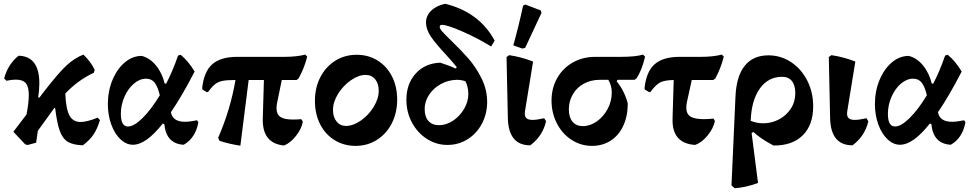

<svg xmlns="http://www.w3.org/2000/svg" viewBox="-20 -763 5168 1020"><path d="M511 -125Q496 -76 476 -47Q456 -18 420 9Q368 7 340.5 -9.5Q313 -26 298 -66.5Q283 -107 273 -188L269 -190L181 -68L172 -5L128 7H127L114 4L51 -63L121 -155Q133 -217 133 -259Q133 -302 117 -321Q101 -340 64 -340Q43 -340 14 -334L2 -346Q22 -422 79 -467Q189 -464 189 -320Q189 -287 183 -246L189 -244L218 -282Q292 -377 333.5 -415.5Q375 -454 423 -473Q462 -436 483 -392L479 -377Q391 -335 327 -266Q330 -186 348.5 -150.5Q367 -115 408 -115Q442 -115 499 -138Z M1034 -113Q1018 -29 956 6Q863 1 853 -103L845 -107Q756 6 686 6Q651 6 620 -23Q589 -52 571 -102Q553 -152 553 -210Q553 -279 577.5 -338Q602 -397 643 -431.5Q684 -466 733 -466Q776 -455 808.5 -415.5Q841 -376 855 -319H863Q897 -384 926 -468L940 -472Q980 -439 1014 -383Q947 -253 888 -167Q897 -116 963 -116Q987 -116 1027 -124ZM829 -257Q818 -303 801.5 -324Q785 -345 756 -345Q722 -345 691 -318.5Q660 -292 641 -248.5Q622 -205 622 -158Q622 -91 660 -91Q692 -91 737.5 -136Q783 -181 829 -257Z M1449 -188Q1449 -156 1469.5 -142Q1490 -128 1535 -128Q1563 -128 1580 -130L1589 -117Q1582 -78 1552 -40.5Q1522 -3 1489 10Q1373 -1 1376 -132L1382 -338H1301L1257 11Q1197 2 1146 -15L1139 -31Q1204 -180 1231 -338Q1187 -338 1163.5 -333.5Q1140 -329 1123 -316Q1106 -303 1085 -274H1078L1056 -287L1054 -294Q1063 -382 1107.5 -421.5Q1152 -461 1240 -461H1490Q1556 -461 1602 -473L1612 -462Q1596 -399 1566 -346L1556 -338H1477L1453 -221Q1449 -205 1449 -188Z M1653 -227Q1653 -297 1681.5 -352.5Q1710 -408 1760.5 -440Q1811 -472 1875 -472Q1937 -472 1986 -441.5Q2035 -411 2062.5 -357Q2090 -303 2090 -233Q2090 -164 2061.5 -108Q2033 -52 1982.5 -20Q1932 12 1869 12Q1807 12 1757.5 -18.5Q1708 -49 1680.5 -103.5Q1653 -158 1653 -227ZM1992 -281Q1992 -319 1973 -342Q1954 -365 1922 -365Q1885 -365 1844 -336.5Q1803 -308 1776 -264.5Q1749 -221 1749 -179Q1749 -141 1768 -117.5Q1787 -94 1818 -94Q1856 -94 1897 -122.5Q1938 -151 1965 -195Q1992 -239 1992 -281Z M2316 -620Q2316 -611 2329.5 -595.5Q2343 -580 2375 -549Q2429 -497 2468.5 -452Q2508 -407 2538 -347Q2568 -287 2568 -222Q2568 -159 2540.5 -106.5Q2513 -54 2464.5 -23.5Q2416 7 2357 7Q2298 7 2248 -25Q2198 -57 2168.5 -112Q2139 -167 2139 -233Q2139 -318 2188.5 -372.5Q2238 -427 2319 -430Q2369 -414 2400 -399L2407 -406Q2388 -430 2346 -476Q2295 -531 2269.5 -568Q2244 -605 2243 -643Q2243 -679 2270.5 -706Q2298 -733 2345 -743Q2527 -698 2608 -547L2589 -516Q2518 -560 2437 -595.5Q2356 -631 2328 -631Q2316 -631 2316 -620ZM2468 -264Q2468 -300 2453 -331Q2431 -339 2407 -339Q2361 -338 2322 -316.5Q2283 -295 2259.5 -259.5Q2236 -224 2236 -184Q2236 -143 2256 -120.5Q2276 -98 2312 -98Q2351 -98 2387 -122Q2423 -146 2445.5 -184.5Q2468 -223 2468 -264Z M2678 -133 2671 -460 2685 -470Q2751 -460 2812 -436L2769 -172Q2768 -167 2768 -159Q2768 -142 2778 -134Q2788 -126 2809 -126Q2832 -126 2871 -135L2881 -119Q2863 -40 2797 9Q2739 9 2709.5 -27Q2680 -63 2678 -133ZM2707 -522Q2735 -622 2759 -733L2770 -739L2852 -708L2857 -695L2770 -509L2755 -505Z M3407 -462Q3390 -390 3362 -347L3351 -339H3261L3256 -331Q3297 -281 3315 -214Q3315 -147 3291.5 -95.5Q3268 -44 3224.5 -16Q3181 12 3125 12Q3066 12 3016.5 -20Q2967 -52 2938.5 -107.5Q2910 -163 2910 -229Q2910 -295 2940 -348Q2970 -401 3023 -431Q3076 -461 3142 -461H3278Q3357 -461 3396 -473ZM3212 -339H3166Q3120 -339 3082.5 -319Q3045 -299 3023.5 -262.5Q3002 -226 3002 -182Q3002 -140 3021.5 -116.5Q3041 -93 3076 -93Q3115 -93 3150.5 -118Q3186 -143 3208 -184Q3230 -225 3230 -272Q3230 -308 3212 -339Z M3630 -224Q3626 -207 3626 -191Q3626 -158 3648 -144Q3670 -130 3719 -130Q3743 -130 3771 -133L3778 -120Q3770 -81 3739 -43Q3708 -5 3672 7Q3548 -2 3553 -134L3559 -338Q3509 -337 3486 -324.5Q3463 -312 3435 -274H3428L3406 -287L3404 -294Q3413 -382 3457.5 -421.5Q3502 -461 3590 -461H3703Q3769 -461 3815 -473L3825 -462Q3810 -401 3780 -346L3769 -338H3655Z M4089 10Q4021 -26 3982 -62L3973 -56L4007 209Q3942 233 3883 237L3866 222L3887 -245Q3891 -356 3935.5 -412.5Q3980 -469 4062 -469Q4128 -469 4182.5 -433Q4237 -397 4268.5 -335Q4300 -273 4300 -198Q4300 -99 4244.5 -44Q4189 11 4089 10ZM4035 -108Q4079 -108 4118 -128.5Q4157 -149 4181 -185.5Q4205 -222 4205 -268Q4205 -310 4187 -332.5Q4169 -355 4135 -355Q4061 -355 4016.5 -292.5Q3972 -230 3968 -121Q4000 -108 4035 -108Z M4390 -133 4383 -460 4397 -470Q4463 -460 4524 -436L4481 -172Q4480 -167 4480 -159Q4480 -142 4490 -134Q4500 -126 4521 -126Q4544 -126 4583 -135L4593 -119Q4575 -40 4509 9Q4451 9 4421.5 -27Q4392 -63 4390 -133Z M5109 -113Q5093 -29 5031 6Q4938 1 4928 -103L4920 -107Q4831 6 4761 6Q4726 6 4695 -23Q4664 -52 4646 -102Q4628 -152 4628 -210Q4628 -279 4652.5 -338Q4677 -397 4718 -431.5Q4759 -466 4808 -466Q4851 -455 4883.5 -415.5Q4916 -376 4930 -319H4938Q4972 -384 5001 -468L5015 -472Q5055 -439 5089 -383Q5022 -253 4963 -167Q4972 -116 5038 -116Q5062 -116 5102 -124ZM4904 -257Q4893 -303 4876.5 -324Q4860 -345 4831 -345Q4797 -345 4766 -318.5Q4735 -292 4716 -248.5Q4697 -205 4697 -158Q4697 -91 4735 -91Q4767 -91 4812.5 -136Q4858 -181 4904 -257Z"/></svg>

Font: Alegreya
Style: Bold
Weight: 700
Designer: Juan Pablo del Peral
Foundry: Huerta Tipografica
Version: Version 2.008; ttfautohint (v1.8)